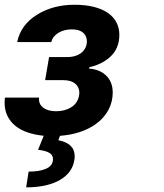

<svg xmlns="http://www.w3.org/2000/svg" viewBox="-24 -573 704 823"><path d="M88.1 230.1 98.7 162.6Q143.5 162.6 170.1 151.6Q203.1 138.8 203.1 109Q203.1 90.9 186.6 81.7Q170.1 72.4 139.2 69.2L163.4 8.9Q126.4 5.3 95.7 -5Q65 -15.3 42.8 -32.8Q20.6 -50.4 8.2 -75.5Q-4.3 -100.5 -4.3 -133.5Q-4.3 -143.1 -3.2 -154.5H143.5L143.1 -148.1Q143.1 -135.7 148.4 -126.1Q153.8 -116.5 163.5 -109.7Q173.3 -103 187 -99.6Q200.6 -96.2 217 -96.2Q253.2 -96.2 280.2 -112.6Q308.2 -129.3 315 -163Q316.1 -169.4 316.1 -175.4Q316.1 -199.9 298.1 -214.7Q280.2 -229.4 247.9 -229.4H169.4L186.4 -328.5H264.9Q284.8 -328.5 300.4 -333.8Q316.1 -339.1 326.7 -348.4Q337.4 -357.6 342.9 -369.9Q348.4 -382.1 348.4 -395.6Q348.4 -419 332 -433.1Q315.7 -447.1 283.7 -447.1Q251.4 -447.1 226.6 -432.5Q202.4 -418 195.7 -392.8H49.7Q65 -466.6 134.2 -509.6Q202.8 -552.6 295.1 -552.6Q343 -552.6 379.1 -543.3Q415.1 -534.1 439.3 -517Q463.4 -500 475.5 -476.2Q487.6 -452.4 487.6 -423.7Q487.6 -362.9 445 -326.3Q411.9 -297.2 359 -284.8L357.6 -279.1Q404.5 -275.6 432.2 -247.9Q459.2 -220.9 459.2 -176.1Q459.2 -157 454.7 -138.3Q450.3 -119.7 440.9 -102.1Q431.5 -84.5 417.4 -68.7Q403.4 -52.9 384.2 -39.4Q323.2 2.5 233 9.2L226.2 28.1Q296.2 41.5 296.2 96.9Q296.2 104.4 294.4 114.3Q290.5 139.9 275.2 161.2Q259.9 182.5 234 197.8Q208.1 213.1 171.5 221.6Q134.9 230.1 88.1 230.1Z"/></svg>

Font: Linik Sans
Style: Bold Italic
Weight: 700
Italic angle: 9°
Designer: Fonts by Rasmus Andersson / Changes by Cristiano Sobral with parts from Marc Monis
Foundry: rsms
Version: Version 3.020; ttfautohint (v1.6)